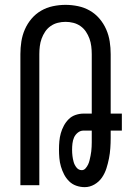

<svg xmlns="http://www.w3.org/2000/svg" viewBox="-20 -763 540 791"><path d="M329 8Q311 8 294 2Q277 -4 264.5 -16.5Q252 -29 244 -44.5Q236 -60 231 -77Q226 -94 224.5 -112Q223 -130 223 -147Q223 -164 224.5 -181Q226 -198 230.5 -214Q235 -230 243 -245Q251 -260 263 -272Q275 -284 291.5 -289.5Q308 -295 324 -295H358V-540Q358 -556 356 -572.5Q354 -589 348.5 -604Q343 -619 334 -632.5Q325 -646 311.5 -655.5Q298 -665 282 -669Q266 -673 250 -673Q234 -673 218 -669Q202 -665 188.5 -655.5Q175 -646 166 -632.5Q157 -619 151.5 -604Q146 -589 144 -572.5Q142 -556 142 -540V0H64V-540Q64 -566 68 -592Q72 -618 82.5 -642Q93 -666 110 -686Q127 -706 149.5 -719Q172 -732 198 -737.5Q224 -743 250 -743Q276 -743 302 -737.5Q328 -732 350.5 -719Q373 -706 390 -686Q407 -666 417.5 -642Q428 -618 432 -592Q436 -566 436 -540V-295H482V-225H436V-195Q436 -174 434.5 -152.5Q433 -131 429 -110.5Q425 -90 418.5 -69.5Q412 -49 400 -31.5Q388 -14 369 -3Q350 8 329 8ZM317 -62Q326 -62 332.5 -69.5Q339 -77 343 -85.5Q347 -94 349 -103Q351 -112 353 -121Q355 -130 356 -139.5Q357 -149 357.5 -158Q358 -167 358 -176.5Q358 -186 358 -195V-225H324Q311 -225 300.5 -216.5Q290 -208 285 -196.5Q280 -185 278.5 -172Q277 -159 277 -146Q277 -133 278.5 -120.5Q280 -108 283.5 -95.5Q287 -83 295.5 -72.5Q304 -62 317 -62Z"/></svg>

Font: Iosevka Term Curly
Style: Regular
Weight: 400
Designer: Belleve Invis
Foundry: Belleve Invis
Version: Version 32.3.0